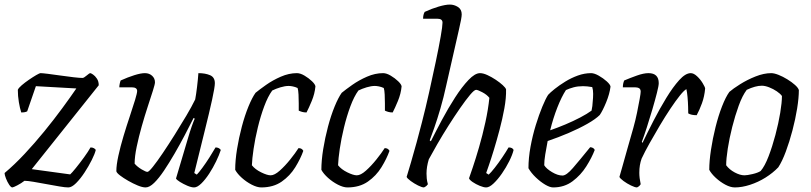

<svg xmlns="http://www.w3.org/2000/svg" viewBox="-24 -820 3547 840"><path d="M30 0Q24 0 16 -12Q8 -24 2 -39.5Q-4 -55 -4 -63Q39 -99 83.5 -146.5Q128 -194 170 -245.5Q212 -297 248 -346Q284 -395 310 -433L133 -443L95 -333Q87 -328 69 -328Q63 -346 58.5 -373Q54 -400 54 -427Q57 -435 71 -447Q85 -459 102.5 -471Q120 -483 134.5 -491.5Q149 -500 154 -500Q161 -500 185.5 -497Q210 -494 241 -489.5Q272 -485 298.5 -482Q325 -479 337 -479Q343 -479 355 -489.5Q367 -500 371 -500Q374 -500 383 -494Q392 -488 400 -476Q408 -464 408 -447L115 -80L283 -57Q290 -63 307.5 -84.5Q325 -106 343.5 -131.5Q362 -157 372 -175Q381 -175 387 -171.5Q393 -168 395 -164Q391 -147 377.5 -120Q364 -93 346 -65.5Q328 -38 309 -19Q290 0 275 0Q261 0 235 -4.5Q209 -9 179 -14.5Q149 -20 123 -24.5Q97 -29 83 -29Q69 -18 51.5 -9Q34 0 30 0Z M613 0Q599 0 578.5 -8.5Q558 -17 537 -29Q516 -41 501 -52.5Q486 -64 485 -71Q485 -98 494 -139Q503 -180 516.5 -225Q530 -270 544 -311.5Q558 -353 567 -383Q576 -413 576 -422Q576 -438 552 -438H498Q498 -445 500 -454.5Q502 -464 504 -468Q535 -482 563.5 -491Q592 -500 610 -500Q629 -500 641.5 -488.5Q654 -477 654 -460Q654 -452 645 -423.5Q636 -395 622.5 -354Q609 -313 596 -267Q583 -221 574 -178Q565 -135 565 -104Q577 -90 595.5 -79Q614 -68 621 -68Q627 -68 645 -90.5Q663 -113 688 -150Q713 -187 740 -230Q767 -273 791 -313.5Q815 -354 830 -385Q834 -406 838 -439Q842 -472 844 -500Q874 -500 895 -491Q916 -482 916 -456Q916 -439 904 -384Q892 -329 871.5 -247Q851 -165 826 -63L837 -56Q846 -65 861.5 -86Q877 -107 892.5 -131.5Q908 -156 919 -175Q934 -175 942 -164Q935 -142 921.5 -114Q908 -86 891 -60Q874 -34 856.5 -17Q839 0 825 0Q813 0 795.5 -7.5Q778 -15 763.5 -24Q749 -33 746 -39L798 -214Q807 -245 815 -267.5Q823 -290 828 -301L823 -304Q806 -270 784.5 -229Q763 -188 739.5 -147.5Q716 -107 693.5 -73.5Q671 -40 650.5 -20Q630 0 613 0Z M1119 0Q1101 0 1077.5 -12Q1054 -24 1034 -42Q1014 -60 1005 -77Q1005 -118 1013 -167.5Q1021 -217 1034 -266Q1047 -315 1063 -354Q1079 -393 1094 -414Q1111 -428 1140 -448.5Q1169 -469 1204.5 -484.5Q1240 -500 1275 -500Q1290 -500 1308.5 -489Q1327 -478 1341 -464.5Q1355 -451 1356 -442Q1353 -410 1340 -378.5Q1327 -347 1317 -328Q1306 -328 1297.5 -330.5Q1289 -333 1283 -336Q1283 -348 1283 -367.5Q1283 -387 1282 -406.5Q1281 -426 1278 -435Q1267 -440 1256.5 -442Q1246 -444 1239 -444Q1223 -444 1203 -438Q1183 -432 1167 -424Q1148 -398 1132 -355Q1116 -312 1104 -262.5Q1092 -213 1085.5 -169Q1079 -125 1078 -97Q1092 -79 1118.5 -66Q1145 -53 1160 -53Q1177 -53 1200 -73.5Q1223 -94 1245.5 -122Q1268 -150 1282 -172Q1297 -172 1303 -160Q1291 -126 1268 -88.5Q1245 -51 1208.5 -25.5Q1172 0 1119 0Z M1496 0Q1478 0 1454.5 -12Q1431 -24 1411 -42Q1391 -60 1382 -77Q1382 -118 1390 -167.5Q1398 -217 1411 -266Q1424 -315 1440 -354Q1456 -393 1471 -414Q1488 -428 1517 -448.5Q1546 -469 1581.5 -484.5Q1617 -500 1652 -500Q1667 -500 1685.5 -489Q1704 -478 1718 -464.5Q1732 -451 1733 -442Q1730 -410 1717 -378.5Q1704 -347 1694 -328Q1683 -328 1674.5 -330.5Q1666 -333 1660 -336Q1660 -348 1660 -367.5Q1660 -387 1659 -406.5Q1658 -426 1655 -435Q1644 -440 1633.5 -442Q1623 -444 1616 -444Q1600 -444 1580 -438Q1560 -432 1544 -424Q1525 -398 1509 -355Q1493 -312 1481 -262.5Q1469 -213 1462.5 -169Q1456 -125 1455 -97Q1469 -79 1495.5 -66Q1522 -53 1537 -53Q1554 -53 1577 -73.5Q1600 -94 1622.5 -122Q1645 -150 1659 -172Q1674 -172 1680 -160Q1668 -126 1645 -88.5Q1622 -51 1585.5 -25.5Q1549 0 1496 0Z M1831 0Q1822 0 1805 -8.5Q1788 -17 1773 -28Q1758 -39 1755 -46Q1762 -68 1774 -109.5Q1786 -151 1799 -198Q1812 -245 1822 -285Q1838 -347 1853.5 -416.5Q1869 -486 1882.5 -550Q1896 -614 1904 -660Q1912 -706 1912 -721Q1912 -738 1890 -738H1827Q1827 -756 1834 -768Q1864 -782 1894.5 -791Q1925 -800 1944 -800Q1963 -800 1979.5 -789.5Q1996 -779 1996 -757Q1996 -742 1984 -691L1928 -445Q1917 -394 1903 -346Q1889 -298 1876 -261Q1863 -224 1856 -206L1861 -202Q1882 -244 1909.5 -295.5Q1937 -347 1967 -393.5Q1997 -440 2025.5 -470Q2054 -500 2076 -500Q2090 -500 2108.5 -491.5Q2127 -483 2145 -471Q2163 -459 2175.5 -447.5Q2188 -436 2190 -429Q2191 -392 2182.5 -345.5Q2174 -299 2161.5 -252Q2149 -205 2136.5 -164Q2124 -123 2114.5 -96Q2105 -69 2103 -63L2114 -56Q2124 -65 2140.5 -86Q2157 -107 2173.5 -131.5Q2190 -156 2201 -175Q2218 -175 2223 -164Q2218 -143 2204 -115Q2190 -87 2172 -61Q2154 -35 2135.5 -17.5Q2117 0 2103 0Q2092 0 2075 -7Q2058 -14 2044 -23.5Q2030 -33 2028 -40Q2032 -51 2044.5 -88Q2057 -125 2072 -176.5Q2087 -228 2099.5 -285Q2112 -342 2117 -392Q2106 -406 2086 -416.5Q2066 -427 2059 -427Q2051 -427 2032.5 -405Q2014 -383 1989 -347Q1964 -311 1938 -270Q1912 -229 1889.5 -190Q1867 -151 1852 -123Q1842 -90 1842 -61Q1842 -51 1843 -39.5Q1844 -28 1848 -14Q1846 -11 1842.5 -7.5Q1839 -4 1831 0Z M2396 0Q2382 0 2361.5 -12Q2341 -24 2320.5 -43.5Q2300 -63 2288 -84Q2288 -129 2297 -178Q2306 -227 2320 -272.5Q2334 -318 2348.5 -353Q2363 -388 2374 -405Q2383 -415 2403 -431Q2423 -447 2449 -463Q2475 -479 2504 -489.5Q2533 -500 2562 -500Q2576 -500 2595.5 -489Q2615 -478 2630.5 -464Q2646 -450 2647 -441Q2643 -409 2628 -372.5Q2613 -336 2600 -317Q2582 -299 2546 -278.5Q2510 -258 2464.5 -238.5Q2419 -219 2372 -203Q2366 -172 2361.5 -144.5Q2357 -117 2357 -97Q2366 -82 2391 -67Q2416 -52 2437 -52Q2454 -52 2482.5 -85Q2511 -118 2558 -176Q2573 -175 2578 -164Q2565 -130 2541 -92Q2517 -54 2481 -27Q2445 0 2396 0ZM2383 -250Q2415 -261 2449.5 -275.5Q2484 -290 2514.5 -306Q2545 -322 2564 -336Q2566 -345 2567.5 -356Q2569 -367 2569 -374Q2571 -392 2571 -409.5Q2571 -427 2567 -439Q2556 -441 2545.5 -442Q2535 -443 2527 -443Q2504 -443 2485.5 -438Q2467 -433 2452 -426Q2433 -397 2414.5 -350Q2396 -303 2383 -250Z M2763 0Q2754 0 2736.5 -8.5Q2719 -17 2704 -28Q2689 -39 2686 -46Q2690 -59 2699 -91.5Q2708 -124 2720.5 -168Q2733 -212 2747 -261Q2756 -293 2763 -327Q2770 -361 2774.5 -386.5Q2779 -412 2779 -419Q2779 -430 2772 -434Q2765 -438 2754 -438H2701Q2701 -455 2707 -468Q2733 -479 2762.5 -489.5Q2792 -500 2813 -500Q2858 -500 2858 -456Q2858 -445 2850 -413.5Q2842 -382 2830 -341Q2818 -300 2805.5 -261.5Q2793 -223 2784 -199L2787 -195Q2808 -239 2835 -291.5Q2862 -344 2891 -391.5Q2920 -439 2947.5 -469.5Q2975 -500 2998 -500Q3011 -500 3025.5 -486.5Q3040 -473 3050 -456.5Q3060 -440 3061 -433Q3058 -398 3047 -368Q3036 -338 3024 -316Q3000 -316 2987 -324Q2987 -332 2986.5 -352.5Q2986 -373 2984 -395Q2982 -417 2979 -430Q2969 -425 2950.5 -402Q2932 -379 2909 -344.5Q2886 -310 2862.5 -270.5Q2839 -231 2818 -193.5Q2797 -156 2783 -126Q2778 -112 2775.5 -97Q2773 -82 2773 -64Q2773 -42 2779 -14Q2777 -11 2774 -7.5Q2771 -4 2763 0Z M3191 0Q3172 0 3149.5 -12Q3127 -24 3107.5 -42Q3088 -60 3079 -77Q3079 -115 3086.5 -164.5Q3094 -214 3106.5 -264Q3119 -314 3135 -355Q3151 -396 3167 -418Q3183 -432 3214 -451.5Q3245 -471 3281.5 -485.5Q3318 -500 3350 -500Q3363 -500 3382 -492.5Q3401 -485 3420.5 -473Q3440 -461 3454 -448.5Q3468 -436 3471 -426Q3471 -392 3463.5 -345.5Q3456 -299 3443 -249.5Q3430 -200 3414 -157Q3398 -114 3381 -88Q3357 -63 3325 -43Q3293 -23 3257.5 -11.5Q3222 0 3191 0ZM3233 -53Q3245 -53 3268.5 -58.5Q3292 -64 3304 -72Q3322 -93 3338.5 -136Q3355 -179 3368.5 -230Q3382 -281 3389.5 -326.5Q3397 -372 3397 -400Q3390 -410 3374.5 -420.5Q3359 -431 3341 -438Q3323 -445 3309 -445Q3281 -445 3243 -427Q3224 -402 3208 -358Q3192 -314 3179.5 -264.5Q3167 -215 3160 -170Q3153 -125 3153 -97Q3167 -78 3190.5 -65.5Q3214 -53 3233 -53Z"/></svg>

Font: Texturina Extralight
Style: Italic
Weight: 200
Italic angle: -11°
Designer: Guillermo Torres Carreño
Foundry: Omnibus-Type
Version: Version 1.002; ttfautohint (v1.8.3)